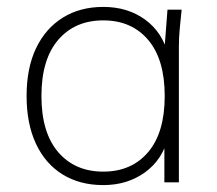

<svg xmlns="http://www.w3.org/2000/svg" viewBox="-20 -528 629 556"><path d="M279 8Q211 8 161 -23Q111 -54 84 -112Q57 -170 57 -250Q57 -331 84.5 -388.5Q112 -446 162 -477Q212 -508 279 -508Q350 -508 400.5 -471Q451 -434 467 -369H455L465 -500H506Q503 -472 500.5 -445Q498 -418 498 -392V0H456V-131H467Q451 -66 400 -29Q349 8 279 8ZM279 -31Q361 -31 409 -87.5Q457 -144 457 -250Q457 -356 409 -412.5Q361 -469 279 -469Q197 -469 148.5 -412.5Q100 -356 100 -250Q100 -144 148.5 -87.5Q197 -31 279 -31Z"/></svg>

Font: Mulish ExtraLight
Style: Regular
Weight: 200
Designer: Vernon Adams
Foundry: Vernon Adams
Version: Version 3.603